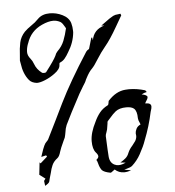

<svg xmlns="http://www.w3.org/2000/svg" viewBox="-61 -901 965 1060"><g transform="rotate(-5 421.0 -370.5)"><path d="M560.5 24.4Q578.6 24.4 600.1 13.7L569.8 10.7L571.8 10.3Q587.9 1 600.6 -9.8Q613.3 -20.5 620.1 -39.1Q628.4 -58.6 644.5 -76.2Q654.3 -87.9 662.6 -100.1Q670.9 -114.7 670.9 -127.9Q670.9 -131.3 670.2 -134.8Q669.4 -138.2 669.4 -142.6Q669.4 -153.8 676.3 -167.5Q683.1 -181.2 700.2 -189Q698.2 -194.8 695.8 -200.2Q689.5 -212.4 688.5 -224.1Q688.5 -264.6 671.9 -278.8Q658.7 -290 629.9 -290Q591.3 -290 569.8 -272.9Q553.2 -259.3 539.1 -242.2Q530.8 -231.9 521.5 -222.7Q519 -220.2 519 -210.9L517.1 -199.2Q514.6 -175.3 508.3 -160.6Q503.9 -150.9 503.4 -141.6Q504.4 -104 506.8 -66.9Q508.3 -47.4 509.3 -27.3Q512.2 7.3 538.1 19.5Q548.3 24.4 560.5 24.4ZM194.3 -518.6Q202.6 -518.6 206.1 -522Q253.4 -583.5 264.6 -607.4Q269 -621.1 278.3 -630.9Q303.7 -655.3 315.9 -686Q328.1 -716.8 336.4 -753.9Q333.5 -758.8 329.8 -765.1Q326.2 -771.5 321.3 -778.6Q316.4 -785.6 309.6 -790.5Q290 -801.3 270 -801.3Q242.2 -801.3 206.1 -784.7Q142.1 -755.4 121.1 -689.5L119.6 -686.5Q110.8 -662.6 110.8 -641.6Q110.8 -622.1 126.5 -603.5Q137.2 -590.8 143.1 -573.7Q154.3 -542 183.6 -520.5Q188 -518.6 194.3 -518.6ZM146.5 103 145 95.2Q143.1 85.9 142.6 76.2Q143.1 73.2 147 68.8L151.4 63.5L119.1 39.1L126.5 -28.8L131.8 -22.9L170.4 -57.1L166 -64.5L138.7 -58.1L144.5 -75.2Q161.6 -128.9 174.3 -138.7Q180.7 -144.5 184.6 -150.9L233.9 -250.5Q256.3 -297.9 279.8 -344.7Q335.4 -458 436.5 -615.2Q441.4 -622.6 451.7 -627.9L453.1 -628.9L471.2 -689.9H476.1L478.5 -674.3Q487.8 -732.9 548.3 -750.5L532.2 -751.5L558.6 -770.5Q579.1 -786.6 602.1 -799.3Q614.3 -805.2 629.4 -805.7Q636.2 -806.2 642.6 -807.6L646.5 -798.3L611.8 -738.3Q572.3 -669.4 542.5 -634.3Q517.1 -603.5 496.1 -569.8Q473.6 -533.2 460.4 -520Q443.4 -503.9 426.3 -470.7L420.9 -460.4Q419.4 -458 418.5 -454.1Q417.5 -450.2 402.3 -426.8Q390.1 -407.2 378.9 -387.2Q318.4 -274.4 293.5 -221.7Q285.6 -202.6 283.2 -181.6Q280.8 -166.5 276.9 -152.8L269 -136.2Q249.5 -94.2 245.1 -78.6Q237.8 -51.8 226.6 -43.5Q205.6 -27.8 196.8 -7.8Q188 12.2 183.6 33.7Q180.2 48.3 175.3 62.5Q173.8 66.9 172.9 71.8Q171.9 80.1 168 86.4Q162.1 93.3 153.8 98.1ZM151.4 -467.3H149.9Q121.1 -470.7 107.4 -487.8Q77.6 -523.9 70.3 -582L67.4 -598.1L69.8 -627.4Q71.3 -665 78.1 -697.3Q85 -729.5 108.9 -754.9Q126 -771.5 146.5 -785.2Q168.9 -799.8 187 -818.8Q211.4 -843.8 253.9 -843.8Q290.5 -843.8 324.2 -827.1Q357.9 -810.5 367.7 -780.3Q374 -758.3 374 -735.8V-727.5Q368.7 -671.9 336.9 -621.6Q326.2 -602.1 313.5 -586.9Q303.2 -574.7 286.1 -567.4Q282.7 -565.9 282.7 -555.2Q282.7 -532.2 250 -508.8Q225.6 -490.7 197.5 -479Q169.4 -467.3 151.4 -467.3ZM587.4 66.4Q558.1 66.4 536.1 46.4Q530.8 49.8 526.4 53.5Q522 57.1 518.3 59.6Q514.6 62 512.2 62H511.2Q476.6 55.7 464.8 43Q453.6 27.8 448.7 7.3Q444.3 -9.3 441.9 -12.2L439.5 -14.6Q452.6 -25.4 452.6 -33.7Q452.6 -43.5 440.9 -56.2Q423.3 -76.2 423.3 -120.1Q423.3 -166.5 454.1 -226.1Q466.3 -252.9 483.4 -274.4Q500.5 -295.9 528.8 -310.1Q533.7 -313 535.2 -327.6L536.1 -333.5Q580.6 -383.3 633.3 -387.2Q643.1 -388.2 653.3 -388.2Q696.3 -388.2 742.2 -374.5L750 -364.3L746.1 -363.3Q736.3 -361.3 732.9 -359.4Q729.5 -357.4 720.7 -353.5Q752 -348.1 752 -335.9Q752 -334 750.5 -329.3Q749 -324.7 743.9 -317.1Q738.8 -309.6 735.8 -302.2H738.8Q768.6 -302.2 768.6 -282.7Q768.6 -273.4 764.2 -261.2L761.7 -252.9Q745.1 -173.8 714.8 -98.1Q705.1 -68.8 681.2 -25.4Q662.6 8.8 632.3 36.1Q623.5 42.5 607.9 46.4Q599.6 48.3 588.9 52.2Q602.5 54.7 610.8 55.9Q619.1 57.1 626 58.6Q605.5 66.4 587.4 66.4Z"/></g></svg>

Font: Unutterable
Style: Regular
Weight: 400
Designer: GGBotNet
Foundry: f0n7.com
Version: 1.00